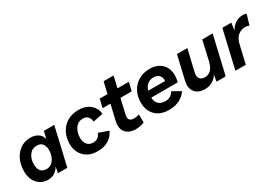

<svg xmlns="http://www.w3.org/2000/svg" viewBox="18 -1418 3102 2195"><g transform="rotate(-30 1569.0 -320.0)"><path d="M226 9Q168 9 124.5 -19Q81 -47 57 -96.5Q33 -146 33 -210Q33 -268 49 -321.5Q65 -375 97.5 -417.5Q130 -460 177.5 -485Q225 -510 287 -510Q342 -510 383.5 -484.5Q425 -459 439 -405L461 -500H598L482 0H359L373 -79Q351 -39 314 -15Q277 9 226 9ZM275 -106Q313 -106 342 -130.5Q371 -155 387 -195Q403 -235 403 -282Q403 -331 379 -363Q355 -395 304 -395Q243 -395 206.5 -346Q170 -297 170 -222Q170 -171 194 -138.5Q218 -106 275 -106Z M878 10Q804 10 750.5 -20.5Q697 -51 669 -103.5Q641 -156 641 -222Q641 -303 674.5 -368.5Q708 -434 771 -472Q834 -510 920 -510Q1017 -510 1074 -460.5Q1131 -411 1139 -334L1007 -307Q1004 -347 982 -373Q960 -399 914 -399Q870 -399 840 -374Q810 -349 794.5 -308.5Q779 -268 779 -222Q779 -166 807.5 -133.5Q836 -101 886 -101Q919 -101 946 -119.5Q973 -138 983 -172L1112 -127Q1083 -62 1025 -26Q967 10 878 10Z M1382 10Q1328 10 1288 -12Q1248 -34 1231 -77.5Q1214 -121 1228 -185L1276 -389H1172L1198 -500H1301L1336 -650H1468L1433 -500H1583L1557 -389H1408L1363 -195Q1352 -149 1369 -128Q1386 -107 1428 -107Q1447 -107 1463 -110Q1479 -113 1496 -119L1497 -14Q1471 -1 1442.5 4.5Q1414 10 1382 10Z M1823 9Q1709 9 1645.5 -55.5Q1582 -120 1582 -227Q1582 -303 1615 -367.5Q1648 -432 1711 -471Q1774 -510 1862 -510Q1930 -510 1978 -483Q2026 -456 2051 -409.5Q2076 -363 2076 -304Q2076 -262 2064 -215H1714Q1716 -159 1748 -129Q1780 -99 1833 -99Q1875 -99 1903 -116.5Q1931 -134 1948 -164L2055 -105Q2026 -53 1964.5 -22Q1903 9 1823 9ZM1852 -403Q1799 -403 1767.5 -374.5Q1736 -346 1724 -301H1946Q1947 -307 1947 -314Q1947 -354 1921.5 -378.5Q1896 -403 1852 -403Z M2295 9Q2241 9 2202 -14.5Q2163 -38 2147 -82Q2131 -126 2145 -188L2218 -500H2355L2288 -215Q2276 -164 2297.5 -137Q2319 -110 2363 -110Q2414 -110 2445.5 -143.5Q2477 -177 2493 -243L2552 -500H2689L2573 0H2452L2466 -88Q2440 -40 2395 -15.5Q2350 9 2295 9Z M2701 0 2817 -500H2936L2921 -401Q2948 -452 2992 -481Q3036 -510 3090 -510Q3106 -510 3118 -507.5Q3130 -505 3138 -501L3099 -367Q3089 -371 3077 -374Q3065 -377 3046 -377Q2988 -377 2948.5 -341.5Q2909 -306 2895 -243L2838 0Z"/></g></svg>

Font: Prodigy Sans SemiBold
Style: Italic
Weight: 600
Italic angle: -13°
Designer: Wei Huang
Foundry: Wei Huang
Version: Version 1.003; ttfautohint (v1.8.3)